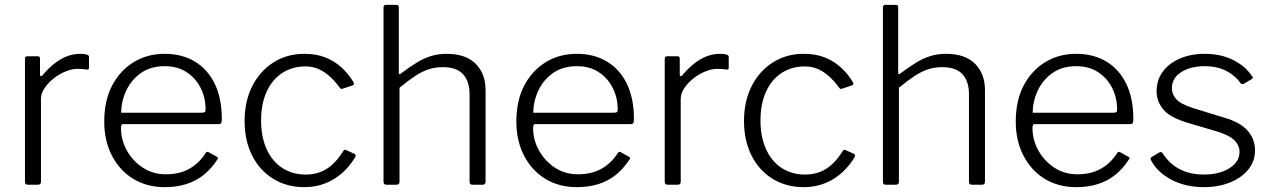

<svg xmlns="http://www.w3.org/2000/svg" viewBox="-20 -762 5246 792"><path d="M95 0Q89 0 86 -3Q83 -6 83 -12V-519Q83 -530 93 -530H136Q145 -530 145 -520V-454Q145 -449 148 -448Q151 -447 155 -451Q182 -483 208 -502.5Q234 -522 259.5 -531Q285 -540 311 -540Q347 -540 347 -528V-482Q347 -474 339 -475Q332 -476 322.5 -477Q313 -478 300 -478Q277 -478 251 -467.5Q225 -457 202 -439Q179 -421 164 -399Q149 -377 149 -354V-12Q149 0 136 0H95Z M479 -235Q479 -184 504 -140Q529 -96 570.5 -69.5Q612 -43 664 -43Q719 -43 759.5 -65Q800 -87 828 -130Q831 -135 834 -135.5Q837 -136 841 -134L875 -115Q883 -111 876 -103Q851 -65 819.5 -40Q788 -15 748 -2.5Q708 10 660 10Q586 10 530 -24Q474 -58 442 -119.5Q410 -181 410 -260Q410 -348 443 -410Q476 -472 532 -506Q588 -540 659 -540Q731 -540 784 -508Q837 -476 866 -416Q895 -356 895 -271Q895 -264 893.5 -257Q892 -250 881 -250H486Q483 -250 481 -245.5Q479 -241 479 -235ZM811 -297Q822 -297 825 -300Q828 -303 828 -311Q828 -359 807.5 -399.5Q787 -440 749.5 -464.5Q712 -489 660 -489Q601 -489 561 -460.5Q521 -432 500.5 -388Q480 -344 480 -297Z M1235 -540Q1285 -540 1322.5 -525Q1360 -510 1389 -483.5Q1418 -457 1438 -423Q1443 -413 1435 -410L1393 -396Q1386 -393 1381 -401Q1358 -432 1336 -450.5Q1314 -469 1291 -478.5Q1268 -488 1240 -488Q1185 -488 1143.5 -460.5Q1102 -433 1079.5 -383Q1057 -333 1057 -265Q1057 -197 1080 -146.5Q1103 -96 1144.5 -69Q1186 -42 1241 -42Q1291 -42 1328.5 -66Q1366 -90 1396 -139Q1399 -143 1401.5 -144Q1404 -145 1408 -143L1443 -127Q1449 -124 1446 -115Q1430 -88 1408.5 -65Q1387 -42 1361 -25.5Q1335 -9 1303.5 0.5Q1272 10 1235 10Q1163 10 1107 -24.5Q1051 -59 1020 -120.5Q989 -182 989 -263Q989 -344 1020.5 -406.5Q1052 -469 1108 -504.5Q1164 -540 1235 -540Z M1574 0Q1562 0 1562 -12V-731Q1562 -742 1572 -742H1615Q1625 -742 1625 -732V-462Q1625 -457 1627.5 -456Q1630 -455 1634 -459Q1670 -486 1699.5 -504Q1729 -522 1758.5 -531Q1788 -540 1822 -540Q1901 -540 1942 -499Q1983 -458 1983 -390V-13Q1983 0 1971 0H1929Q1923 0 1920 -3Q1917 -6 1917 -12V-373Q1917 -426 1890.5 -455.5Q1864 -485 1806 -485Q1774 -485 1746.5 -475.5Q1719 -466 1691 -447.5Q1663 -429 1628 -400V-12Q1628 0 1615 0H1574Z M2179 -235Q2179 -184 2204 -140Q2229 -96 2270.5 -69.5Q2312 -43 2364 -43Q2419 -43 2459.5 -65Q2500 -87 2528 -130Q2531 -135 2534 -135.5Q2537 -136 2541 -134L2575 -115Q2583 -111 2576 -103Q2551 -65 2519.5 -40Q2488 -15 2448 -2.5Q2408 10 2360 10Q2286 10 2230 -24Q2174 -58 2142 -119.5Q2110 -181 2110 -260Q2110 -348 2143 -410Q2176 -472 2232 -506Q2288 -540 2359 -540Q2431 -540 2484 -508Q2537 -476 2566 -416Q2595 -356 2595 -271Q2595 -264 2593.5 -257Q2592 -250 2581 -250H2186Q2183 -250 2181 -245.5Q2179 -241 2179 -235ZM2511 -297Q2522 -297 2525 -300Q2528 -303 2528 -311Q2528 -359 2507.5 -399.5Q2487 -440 2449.5 -464.5Q2412 -489 2360 -489Q2301 -489 2261 -460.5Q2221 -432 2200.5 -388Q2180 -344 2180 -297Z M2734 0Q2728 0 2725 -3Q2722 -6 2722 -12V-519Q2722 -530 2732 -530H2775Q2784 -530 2784 -520V-454Q2784 -449 2787 -448Q2790 -447 2794 -451Q2821 -483 2847 -502.5Q2873 -522 2898.5 -531Q2924 -540 2950 -540Q2986 -540 2986 -528V-482Q2986 -474 2978 -475Q2971 -476 2961.5 -477Q2952 -478 2939 -478Q2916 -478 2890 -467.5Q2864 -457 2841 -439Q2818 -421 2803 -399Q2788 -377 2788 -354V-12Q2788 0 2775 0H2734Z M3295 -540Q3345 -540 3382.5 -525Q3420 -510 3449 -483.5Q3478 -457 3498 -423Q3503 -413 3495 -410L3453 -396Q3446 -393 3441 -401Q3418 -432 3396 -450.5Q3374 -469 3351 -478.5Q3328 -488 3300 -488Q3245 -488 3203.5 -460.5Q3162 -433 3139.5 -383Q3117 -333 3117 -265Q3117 -197 3140 -146.5Q3163 -96 3204.5 -69Q3246 -42 3301 -42Q3351 -42 3388.5 -66Q3426 -90 3456 -139Q3459 -143 3461.5 -144Q3464 -145 3468 -143L3503 -127Q3509 -124 3506 -115Q3490 -88 3468.5 -65Q3447 -42 3421 -25.5Q3395 -9 3363.5 0.5Q3332 10 3295 10Q3223 10 3167 -24.5Q3111 -59 3080 -120.5Q3049 -182 3049 -263Q3049 -344 3080.5 -406.5Q3112 -469 3168 -504.5Q3224 -540 3295 -540Z M3634 0Q3622 0 3622 -12V-731Q3622 -742 3632 -742H3675Q3685 -742 3685 -732V-462Q3685 -457 3687.5 -456Q3690 -455 3694 -459Q3730 -486 3759.5 -504Q3789 -522 3818.5 -531Q3848 -540 3882 -540Q3961 -540 4002 -499Q4043 -458 4043 -390V-13Q4043 0 4031 0H3989Q3983 0 3980 -3Q3977 -6 3977 -12V-373Q3977 -426 3950.5 -455.5Q3924 -485 3866 -485Q3834 -485 3806.5 -475.5Q3779 -466 3751 -447.5Q3723 -429 3688 -400V-12Q3688 0 3675 0H3634Z M4239 -235Q4239 -184 4264 -140Q4289 -96 4330.5 -69.5Q4372 -43 4424 -43Q4479 -43 4519.5 -65Q4560 -87 4588 -130Q4591 -135 4594 -135.5Q4597 -136 4601 -134L4635 -115Q4643 -111 4636 -103Q4611 -65 4579.5 -40Q4548 -15 4508 -2.5Q4468 10 4420 10Q4346 10 4290 -24Q4234 -58 4202 -119.5Q4170 -181 4170 -260Q4170 -348 4203 -410Q4236 -472 4292 -506Q4348 -540 4419 -540Q4491 -540 4544 -508Q4597 -476 4626 -416Q4655 -356 4655 -271Q4655 -264 4653.5 -257Q4652 -250 4641 -250H4246Q4243 -250 4241 -245.5Q4239 -241 4239 -235ZM4571 -297Q4582 -297 4585 -300Q4588 -303 4588 -311Q4588 -359 4567.5 -399.5Q4547 -440 4509.5 -464.5Q4472 -489 4420 -489Q4361 -489 4321 -460.5Q4281 -432 4260.5 -388Q4240 -344 4240 -297Z M5098 -418Q5076 -450 5038.5 -469.5Q5001 -489 4949 -489Q4891 -489 4852.5 -464.5Q4814 -440 4814 -397Q4814 -374 4831.5 -353.5Q4849 -333 4902 -316L5032 -276Q5097 -257 5127 -222.5Q5157 -188 5157 -142Q5157 -97 5129.5 -63Q5102 -29 5054 -9.5Q5006 10 4946 10Q4870 10 4811.5 -21Q4753 -52 4728 -101Q4726 -105 4726 -108Q4726 -111 4730 -114L4762 -133Q4766 -135 4769.5 -134.5Q4773 -134 4775 -131Q4792 -104 4816 -84Q4840 -64 4872.5 -53Q4905 -42 4947 -42Q4988 -42 5021 -53.5Q5054 -65 5073.5 -86Q5093 -107 5093 -135Q5093 -165 5068.5 -186.5Q5044 -208 4986 -224L4884 -254Q4808 -276 4779.5 -309.5Q4751 -343 4751 -385Q4751 -432 4776.5 -466.5Q4802 -501 4847 -520.5Q4892 -540 4950 -540Q5015 -540 5066 -515Q5117 -490 5145 -447Q5148 -444 5148 -441Q5148 -438 5144 -436L5110 -416Q5107 -415 5104 -415Q5101 -415 5098 -418Z"/></svg>

Font: Libre Franklin Light
Style: Regular
Weight: 300
Designer: Pablo Impallari, Rodrigo Fuenzalida, Nhung Nguyen
Foundry: Impallari Type
Version: Version 3.000